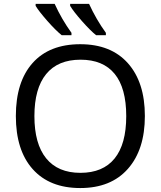

<svg xmlns="http://www.w3.org/2000/svg" viewBox="-20 -951 821 981"><path d="M215.8 -572.5Q155.8 -499 155.8 -357.7Q155.8 -216.3 215.8 -142.1Q275.9 -67.9 390.9 -67.9Q505.9 -67.9 565.4 -141.1Q625 -214.4 625 -357.7Q625 -501 565.9 -573.5Q506.8 -646 391.4 -646Q275.9 -646 215.8 -572.5ZM633.8 -627.7Q720.2 -530.3 720.2 -358.4Q720.2 -186.5 633.5 -88.4Q546.9 9.8 390.1 9.8Q233.4 9.8 147.2 -86.7Q61 -183.1 61 -358.2Q61 -533.2 146.7 -629.2Q232.4 -725.1 389.9 -725.1Q547.4 -725.1 633.8 -627.7ZM345.2 -771H295.4Q263.7 -796.4 220.9 -845.2Q178.2 -894 162.1 -920.9V-931.2H259.3Q295.4 -852.1 345.2 -783.2ZM521 -771H471.2Q441.9 -794.4 398.9 -843Q356 -891.6 338.4 -920.9V-931.2H435.1Q471.2 -852.1 521 -783.2Z"/></svg>

Font: NotoSans
Style: Regular
Weight: 400
Designer: Monotype Design team
Foundry: Monotype Imaging Inc.
Version: Version 1.04